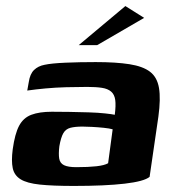

<svg xmlns="http://www.w3.org/2000/svg" viewBox="-20 -609 574 634"><path d="M224 5Q154 5 111.5 0.5Q69 -4 48 -17Q27 -30 22 -54Q17 -78 22 -116Q29 -167 43 -193.5Q57 -220 83.5 -230Q110 -240 151 -240Q177 -240 209 -239.5Q241 -239 272.5 -238Q304 -237 327 -234.5Q350 -232 359 -230Q363 -261 360.5 -279Q358 -297 347 -306.5Q336 -316 316.5 -319Q297 -322 268 -322Q234 -322 198.5 -321Q163 -320 130.5 -317Q98 -314 70 -310L75 -338Q79 -365 92.5 -378Q106 -391 127 -395Q150 -400 196.5 -402Q243 -404 296 -404Q363 -404 407.5 -397Q452 -390 475.5 -372Q499 -354 505 -318.5Q511 -283 503 -224L474 -25Q456 -10 391.5 -2.5Q327 5 224 5ZM232 -57Q272 -57 298.5 -60Q325 -63 337 -70L352 -182Q342 -185 322.5 -187Q303 -189 283.5 -190Q264 -191 252 -191Q228 -191 212.5 -187Q197 -183 189 -169Q181 -155 176 -126Q173 -101 175.5 -85.5Q178 -70 191.5 -63.5Q205 -57 232 -57ZM240 -460 394 -589 456 -550 301 -460Z"/></svg>

Font: Genos Thin
Style: Bold Italic
Weight: 700
Italic angle: -8°
Version: Version 1.010